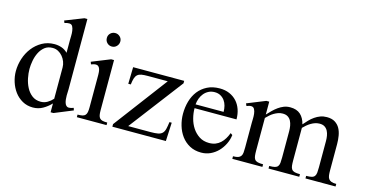

<svg xmlns="http://www.w3.org/2000/svg" viewBox="-76 -1052 2669 1405"><g transform="rotate(15 1258.5 -349.5)"><path d="M379.4 15.1H357.9V-51.8Q330.1 -22.5 296.4 -3.7Q262.7 15.1 222.7 15.1Q178.2 15.1 142.8 -4.9Q107.4 -24.9 83.5 -57.1Q59.6 -89.4 46.9 -129.6Q34.2 -169.9 34.2 -210Q34.2 -257.8 49.3 -304.9Q64.5 -352.1 93.5 -389.6Q122.6 -427.2 164.3 -450.7Q206.1 -474.1 257.8 -474.1Q286.1 -474.1 311.8 -465.1Q337.4 -456.1 357.9 -435.5V-531.2Q357.9 -542 358.6 -561.8Q359.4 -581.5 356.9 -600.8Q354.5 -620.1 346.9 -634.3Q339.4 -648.4 321.8 -648.4Q312.5 -648.4 304.2 -647Q295.9 -645.5 286.6 -642.1L279.8 -659.2L419.4 -713.9H441.4V-181.2Q441.4 -173.8 440.7 -161.1Q439.9 -148.4 439.9 -134.3Q439.9 -120.1 441.4 -105.5Q442.9 -90.8 446.8 -78.9Q450.7 -66.9 458.3 -59.3Q465.8 -51.8 478 -51.8Q485.8 -51.8 494.9 -54.2Q503.9 -56.6 513.2 -60.1L518.6 -42ZM357.9 -324.7Q357.9 -346.2 349.9 -367.4Q341.8 -388.7 327.6 -405.8Q313.5 -422.9 294.2 -433.3Q274.9 -443.8 251.5 -443.8Q215.3 -443.8 191.4 -424.6Q167.5 -405.3 153.1 -376.2Q138.7 -347.2 132.6 -313.5Q126.5 -279.8 126.5 -251.5Q126.5 -219.2 133.8 -182.6Q141.1 -146 157.5 -114.3Q173.8 -82.5 200.9 -61.5Q228 -40.5 267.1 -40.5Q294.4 -40.5 317.6 -54.2Q340.8 -67.9 357.9 -87.4Z M552.7 0V-19.5Q575.2 -19.5 589.4 -22.7Q603.5 -25.9 611.1 -34.7Q618.7 -43.5 621.3 -57.6Q624 -71.8 624 -94.2V-339.8Q624 -348.6 623 -360.4Q622.1 -372.1 618.7 -382.8Q615.2 -393.6 607.9 -400.9Q600.6 -408.2 588.9 -408.2Q580.1 -408.2 571 -405.8Q562 -403.3 552.7 -399.9L545.9 -418L685.5 -474.1H707.5V-94.2Q707.5 -71.8 710.2 -57.6Q712.9 -43.5 720.5 -34.7Q728 -25.9 741.7 -22.7Q755.4 -19.5 777.8 -19.5V0ZM716.8 -617.2Q716.8 -596.2 702.1 -580.8Q687.5 -565.4 666 -565.4Q644.5 -565.4 629.6 -580.1Q614.7 -594.7 614.7 -617.2Q614.7 -638.7 629.6 -653.1Q644.5 -667.5 666 -667.5Q686.5 -667.5 701.7 -652.8Q716.8 -638.2 716.8 -617.2Z M932.6 -34.2H1102.1Q1137.2 -34.2 1158 -38.3Q1178.7 -42.5 1190.4 -54.2Q1202.1 -65.9 1207.3 -86.7Q1212.4 -107.4 1216.8 -140.6H1233.9L1227.1 0H821.8V-19.5L1127.4 -425.8H976.1Q947.3 -425.8 928.7 -422.6Q910.2 -419.4 898.7 -409.4Q887.2 -399.4 881.3 -381.1Q875.5 -362.8 872.1 -333.5H853L856 -460H1242.7V-441.4Z M1685.5 -168Q1681.2 -131.8 1665 -98.9Q1648.9 -65.9 1624.3 -40.5Q1599.6 -15.1 1567.4 0Q1535.2 15.1 1497.1 15.1Q1447.8 15.1 1409.9 -5.4Q1372.1 -25.9 1346.9 -60.1Q1321.8 -94.2 1309.1 -137.5Q1296.4 -180.7 1296.4 -225.1Q1296.4 -275.4 1309.3 -320.3Q1322.3 -365.2 1348.6 -399.2Q1375 -433.1 1415.3 -453.6Q1455.6 -474.1 1509.8 -474.1Q1550.8 -474.1 1583.5 -460Q1616.2 -445.8 1638.9 -420.9Q1661.6 -396 1673.6 -361.6Q1685.5 -327.1 1685.5 -286.6H1367.7Q1367.7 -249.5 1377.7 -210.7Q1387.7 -171.9 1408.4 -140.4Q1429.2 -108.9 1460.7 -88.4Q1492.2 -67.9 1535.6 -67.9Q1562.5 -67.9 1583.5 -76.2Q1604.5 -84.5 1620.8 -99.6Q1637.2 -114.7 1649.4 -135Q1661.6 -155.3 1670.4 -178.7ZM1580.1 -315.4Q1580.1 -338.9 1574.5 -360.8Q1568.8 -382.8 1556.6 -399.7Q1544.4 -416.5 1525.6 -427.2Q1506.8 -438 1481 -438Q1455.1 -438 1435.1 -427.7Q1415 -417.5 1400.6 -400.4Q1386.2 -383.3 1377.9 -361.1Q1369.6 -338.9 1367.7 -315.4Z M2284.7 0V-19.5Q2311.5 -19.5 2326.4 -23.4Q2341.3 -27.3 2348.4 -37.4Q2355.5 -47.4 2357.2 -63.7Q2358.9 -80.1 2358.9 -104V-303.2Q2358.9 -322.8 2355.7 -342.3Q2352.5 -361.8 2344.2 -377.9Q2335.9 -394 2321 -404.1Q2306.2 -414.1 2282.2 -414.1Q2264.6 -414.1 2248.3 -408.7Q2231.9 -403.3 2217 -394.3Q2202.1 -385.3 2188.7 -374Q2175.3 -362.8 2163.6 -350.6V-104Q2163.6 -80.1 2165.5 -63.7Q2167.5 -47.4 2174.8 -37.4Q2182.1 -27.3 2197 -23.4Q2211.9 -19.5 2237.8 -19.5V0H2004.9V-19.5Q2032.2 -19.5 2047.1 -23.4Q2062 -27.3 2069.3 -37.1Q2076.7 -46.9 2078.4 -63Q2080.1 -79.1 2080.1 -104V-303.2Q2080.1 -323.2 2076.7 -343.3Q2073.2 -363.3 2064.9 -379.4Q2056.6 -395.5 2041.3 -405.5Q2025.9 -415.5 2002 -415.5Q1983.9 -415.5 1967.5 -409.7Q1951.2 -403.8 1936.3 -395Q1921.4 -386.2 1908.4 -374.5Q1895.5 -362.8 1883.3 -350.6V-104Q1883.3 -80.1 1885.3 -63.7Q1887.2 -47.4 1894.5 -37.4Q1901.9 -27.3 1917.2 -23.4Q1932.6 -19.5 1958.5 -19.5V0H1730.5V-19.5Q1755.4 -19.5 1769 -24.4Q1782.7 -29.3 1789.8 -39.6Q1796.9 -49.8 1798.3 -65.9Q1799.8 -82 1799.8 -104V-290.5Q1799.8 -300.8 1800.5 -320.3Q1801.3 -339.8 1799.1 -359.6Q1796.9 -379.4 1789.1 -393.8Q1781.2 -408.2 1764.6 -408.2Q1755.9 -408.2 1747.3 -405.8Q1738.8 -403.3 1730.5 -399.9L1722.2 -418L1861.3 -474.1H1883.3V-376.5Q1899.4 -394 1917 -411.4Q1934.6 -428.7 1953.9 -442.6Q1973.1 -456.5 1995.1 -465.3Q2017.1 -474.1 2043.5 -474.1Q2092.8 -474.1 2121.1 -448.5Q2149.4 -422.9 2160.6 -376.5Q2176.8 -395.5 2193.6 -412.8Q2210.4 -430.2 2230 -443.8Q2249.5 -457.5 2272 -465.8Q2294.4 -474.1 2321.3 -474.1Q2358.9 -474.1 2382.8 -459Q2406.7 -443.8 2419.9 -419.9Q2433.1 -396 2438.2 -365.2Q2443.4 -334.5 2443.4 -303.2V-104Q2443.4 -82.5 2445.3 -66.7Q2447.3 -50.8 2454.3 -40.3Q2461.4 -29.8 2475.1 -24.7Q2488.8 -19.5 2512.7 -19.5V0Z"/></g></svg>

Font: Simplified Naskh
Style: Regular
Weight: 400
Designer: SIL International
Foundry: Arabeyes
Version: 1.02_alpha